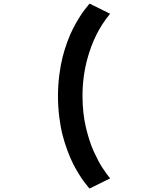

<svg xmlns="http://www.w3.org/2000/svg" viewBox="-20 -838 890 1088"><path d="M487 230.5 476.5 217.5Q466 204.5 454.5 189.5Q443 174.5 426 146.8Q409 119 393.8 89Q378.5 59 362.5 16.2Q346.5 -26.5 334.8 -71.8Q323 -117 315.8 -175.2Q308.5 -233.5 308.5 -294Q308.5 -354.5 316 -412.5Q323.5 -470.5 335 -515.8Q346.5 -561 362.5 -603.8Q378.5 -646.5 394 -676.5Q409.5 -706.5 426.5 -734Q443.5 -761.5 455 -776.8Q466.5 -792 477 -804.5Q487.5 -817 487.5 -817.5L604 -760Q603.5 -759.5 601.5 -757Q515 -652.5 475 -504.5Q447.5 -403.5 447.5 -294Q447.5 -246.5 452.5 -200.8Q457.5 -155 466.5 -117.2Q475.5 -79.5 486.5 -44.8Q497.5 -10 510.5 18.5Q523.5 47 535.8 70.5Q548 94 560.5 112.8Q573 131.5 581.5 143.5Q590 155.5 597 164Q604 172.5 604 173Z"/></svg>

Font: League Mono Wide SemiBold
Style: Regular
Weight: 600
Width: 8
Designer: Tyler Finck
Foundry: The League of Moveable Type / Tyler Finck
Version: Version 2.210